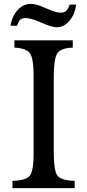

<svg xmlns="http://www.w3.org/2000/svg" viewBox="-20 -980 455 1000"><path d="M260 -581V-189Q260 -91 279 -65.5Q298 -40 369 -38V0H45V-38Q116 -40 135.5 -65Q155 -90 155 -182V-588Q155 -674 136.5 -701.5Q118 -729 55 -732V-770H359V-732Q296 -730 278 -701.5Q260 -673 260 -581ZM69 -846H35Q43 -897 72.5 -928.5Q102 -960 141 -960Q168 -960 219.5 -937Q271 -914 296 -914Q315 -914 325 -923.5Q335 -933 343 -956H376Q371 -906 342 -872Q313 -838 276 -838Q250 -838 195.5 -862Q141 -886 114 -886Q95 -886 85.5 -877.5Q76 -869 69 -846Z"/></svg>

Font: Libre Baskerville
Style: Regular
Weight: 400
Designer: Pablo Impallari, Rodrigo Fuenzalida
Foundry: Pablo Impallari, Rodrigo Fuenzalida
Version: Version 1.000